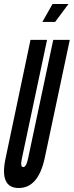

<svg xmlns="http://www.w3.org/2000/svg" viewBox="-28 -935 370 963"><path d="M66 8Q163.5 8 196 -141L322 -735H239L113 -141Q104 -97 89 -97Q80.5 -97 78.8 -107.2Q77 -117.5 82 -141L208 -735H125L0 -141Q-32 8 66 8ZM184.5 -825H248.5L315.5 -915H235.5Z"/></svg>

Font: League Gothic Condensed Italic
Style: Regular
Weight: 400
Width: 3
Designer: The League of Moveable Type
Version: Version 1.600; ttfautohint (v1.8.3)